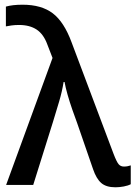

<svg xmlns="http://www.w3.org/2000/svg" viewBox="-20 -785 575 815"><path d="M470 10Q431 10 410 -8Q389 -26 375 -67L307 -264Q298 -288 287 -319.5Q276 -351 267 -382.5Q258 -414 254 -437H250Q244 -398 231 -354Q218 -310 205 -268L121 0H6L203 -539L181 -596Q165 -640 135.5 -659.5Q106 -679 61 -679Q43 -679 29 -677Q15 -675 5 -673V-757Q19 -761 36.5 -763Q54 -765 76 -765Q156 -765 204 -728.5Q252 -692 284 -605L462 -132Q475 -98 483.5 -88Q492 -78 506 -78Q515 -78 522 -79.5Q529 -81 535 -83V-3Q524 3 505.5 6.5Q487 10 470 10Z"/></svg>

Font: Noto Sans Medium
Style: Regular
Weight: 500
Designer: Monotype Design Team
Foundry: Monotype Imaging Inc.
Version: Version 2.007